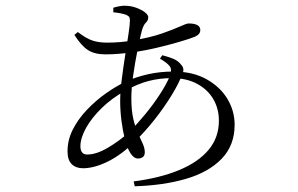

<svg xmlns="http://www.w3.org/2000/svg" viewBox="-20 -592 1040 671"><path d="M447 42Q540 30 607 2Q674 -26 709.5 -69Q745 -112 745 -170Q745 -212 725.5 -245.5Q706 -279 669 -299Q632 -319 581 -319Q538 -319 499.5 -309Q461 -299 420 -276Q372 -250 336 -215Q300 -180 280.5 -144.5Q261 -109 261 -81Q261 -52 285 -52Q317 -52 357.5 -76Q398 -100 431 -130Q458 -157 486.5 -191.5Q515 -226 538.5 -262Q562 -298 573 -325Q582 -348 573.5 -360Q565 -372 539 -387L547 -399Q567 -394 584.5 -387Q602 -380 612 -367Q619 -360 620.5 -352Q622 -344 618 -335Q606 -302 580 -259.5Q554 -217 520.5 -174.5Q487 -132 449 -95Q403 -50 356 -27Q309 -4 270 -4Q245 -4 230.5 -18.5Q216 -33 216 -63Q216 -103 234.5 -139.5Q253 -176 284 -208.5Q315 -241 350.5 -266Q386 -291 420 -307Q452 -322 495 -332Q538 -342 586 -342Q654 -342 702 -315Q750 -288 775 -246Q800 -204 800 -156Q800 -84 754.5 -37Q709 10 630 33Q551 56 451 59ZM462 -38Q448 -38 436 -56.5Q424 -75 416.5 -105Q409 -135 404.5 -170Q400 -205 400 -239Q400 -272 405.5 -315Q411 -358 417.5 -399Q424 -440 429 -473Q434 -506 434 -520Q434 -530 431 -533.5Q428 -537 419 -541Q409 -544 398.5 -546Q388 -548 376 -549V-565Q386 -568 396.5 -570Q407 -572 414 -572Q437 -572 456 -565Q475 -558 486.5 -549Q498 -540 498 -532Q498 -520 490 -513Q482 -506 476 -486Q469 -459 460.5 -416.5Q452 -374 445.5 -329Q439 -284 439 -249Q439 -206 446 -176Q453 -146 462.5 -125.5Q472 -105 479 -89.5Q486 -74 486 -60Q486 -48 479 -43Q472 -38 462 -38ZM348 -402Q311 -402 287.5 -417Q264 -432 240 -470L252 -480Q282 -457 304 -450Q326 -443 354 -443Q378 -443 401 -445Q424 -447 446 -451Q506 -461 546 -475Q586 -489 609 -499.5Q632 -510 639 -510Q680 -510 680 -487Q680 -480 676 -474.5Q672 -469 662 -464Q645 -457 609.5 -446.5Q574 -436 530 -425.5Q486 -415 442 -409Q419 -406 395.5 -404Q372 -402 348 -402Z"/></svg>

Font: Noto Serif SC ExtraLight Light
Style: Regular
Weight: 300
Version: Version 2.002-H1;hotconv 1.1.0;makeotfexe 2.6.0